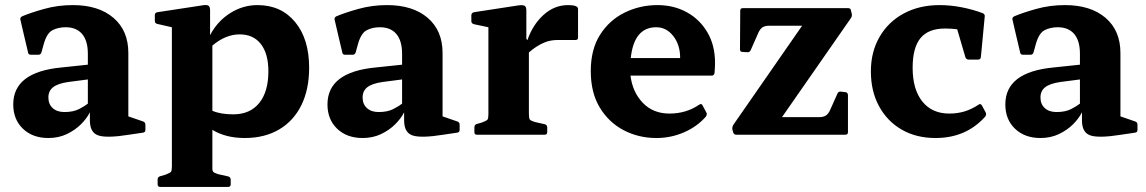

<svg xmlns="http://www.w3.org/2000/svg" viewBox="-20 -529 4501 754"><path d="M170 13Q108 13 70 -23.5Q32 -60 32 -119Q32 -246 221 -264L325 -275V-318Q325 -369 302.5 -395.5Q280 -422 238 -422Q208 -422 185.5 -410Q163 -398 151 -353L143 -324Q140 -314 131 -314H101Q91 -314 90 -324Q82 -357 74.5 -389.5Q67 -422 60 -452Q58 -460 67 -465Q100 -479 153.5 -494Q207 -509 266 -509Q367 -509 425.5 -459Q484 -409 484 -321V-72L542 -52Q551 -49 551 -39V-19Q551 -9 541 -8L487 0Q400 14 366.5 3Q333 -8 333 -56V-88Q321 -64 298 -41Q275 -18 242.5 -2.5Q210 13 170 13ZM233 -89Q268 -89 291 -101Q314 -113 325 -122V-217L248 -207Q207 -201 188.5 -186.5Q170 -172 170 -146Q170 -120 187 -104.5Q204 -89 233 -89Z M921 -394Q866 -394 814 -350V-94Q846 -80 896 -80Q962 -80 998 -124.5Q1034 -169 1034 -249Q1034 -318 1004.5 -356Q975 -394 921 -394ZM609 205Q599 205 599 195V176Q599 166 609 163L630 157Q648 150 651.5 145.5Q655 141 655 124V25V-422L598 -435Q588 -437 588 -447V-470Q588 -479 598 -481L775 -508Q791 -511 798 -507Q805 -503 805 -489V-391Q834 -446 884 -477.5Q934 -509 991 -509Q1084 -509 1139 -442.5Q1194 -376 1194 -263Q1194 -178 1163.5 -116Q1133 -54 1076 -20.5Q1019 13 941 13Q867 13 814 -19V136Q815 145 820 148Q825 151 837 155L877 164Q886 167 886 177V195Q886 205 876 205Z M1404 13Q1342 13 1304 -23.5Q1266 -60 1266 -119Q1266 -246 1455 -264L1559 -275V-318Q1559 -369 1536.5 -395.5Q1514 -422 1472 -422Q1442 -422 1419.5 -410Q1397 -398 1385 -353L1377 -324Q1374 -314 1365 -314H1335Q1325 -314 1324 -324Q1316 -357 1308.5 -389.5Q1301 -422 1294 -452Q1292 -460 1301 -465Q1334 -479 1387.5 -494Q1441 -509 1500 -509Q1601 -509 1659.5 -459Q1718 -409 1718 -321V-72L1776 -52Q1785 -49 1785 -39V-19Q1785 -9 1775 -8L1721 0Q1634 14 1600.5 3Q1567 -8 1567 -56V-88Q1555 -64 1532 -41Q1509 -18 1476.5 -2.5Q1444 13 1404 13ZM1467 -89Q1502 -89 1525 -101Q1548 -113 1559 -122V-217L1482 -207Q1441 -201 1422.5 -186.5Q1404 -172 1404 -146Q1404 -120 1421 -104.5Q1438 -89 1467 -89Z M1852 0Q1843 0 1843 -10V-29Q1843 -39 1852 -42L1873 -48Q1891 -55 1894.5 -59.5Q1898 -64 1898 -81V-422L1841 -434Q1831 -437 1831 -446V-469Q1831 -478 1841 -481L2017 -508Q2034 -510 2040.5 -506Q2047 -502 2047 -488V-377L2051 -371Q2072 -432 2114.5 -470.5Q2157 -509 2211 -509Q2250 -509 2250 -494V-381Q2250 -372 2240 -372H2171Q2143 -372 2120 -363Q2086 -349 2057 -323V-83Q2057 -65 2060.5 -60Q2064 -55 2080 -50L2120 -41Q2129 -38 2129 -28V-10Q2129 0 2119 0Z M2558 13Q2488 13 2429.5 -17.5Q2371 -48 2335.5 -106.5Q2300 -165 2300 -250Q2300 -335 2336.5 -392.5Q2373 -450 2433 -479.5Q2493 -509 2562 -509Q2626 -509 2677 -481Q2728 -453 2758 -402Q2788 -351 2788 -282Q2788 -266 2786 -242Q2784 -232 2775 -232H2456Q2464 -167 2504.5 -125Q2545 -83 2609 -83Q2675 -83 2726 -118Q2735 -124 2739 -115L2754 -87Q2758 -80 2752 -71Q2718 -32 2666.5 -9.5Q2615 13 2558 13ZM2557 -422Q2470 -422 2457 -301H2651V-302Q2651 -353 2624 -387.5Q2597 -422 2557 -422Z M3269 -162Q3273 -171 3284 -169L3301 -167Q3310 -165 3310 -155V-10Q3310 0 3300 0H2871Q2862 0 2859 -10L2856 -21Q2855 -31 2860 -39L3130 -428H3001Q2983 -428 2973.5 -421Q2964 -414 2958 -400L2928 -332Q2924 -323 2914 -324L2896 -325Q2886 -325 2886 -335L2887 -487Q2887 -497 2897 -497H3311Q3321 -497 3322 -487L3325 -475Q3327 -465 3321 -457L3051 -69H3196Q3214 -69 3223.5 -75.5Q3233 -82 3239 -95Z M3654 13Q3578 13 3521 -20Q3464 -53 3432 -112Q3400 -171 3400 -249Q3400 -325 3434 -384Q3468 -443 3529 -476Q3590 -509 3670 -509Q3712 -509 3756 -500.5Q3800 -492 3840 -477Q3849 -472 3847 -463L3832 -305Q3831 -295 3821 -295H3784Q3774 -295 3771 -305L3739 -414Q3716 -417 3691 -417Q3626 -417 3595 -379.5Q3564 -342 3564 -263Q3564 -178 3602 -130.5Q3640 -83 3708 -83Q3740 -83 3768 -91.5Q3796 -100 3823 -118Q3830 -124 3836 -115L3851 -87Q3855 -80 3849 -71Q3774 13 3654 13Z M4066 13Q4004 13 3966 -23.5Q3928 -60 3928 -119Q3928 -246 4117 -264L4221 -275V-318Q4221 -369 4198.5 -395.5Q4176 -422 4134 -422Q4104 -422 4081.5 -410Q4059 -398 4047 -353L4039 -324Q4036 -314 4027 -314H3997Q3987 -314 3986 -324Q3978 -357 3970.5 -389.5Q3963 -422 3956 -452Q3954 -460 3963 -465Q3996 -479 4049.5 -494Q4103 -509 4162 -509Q4263 -509 4321.5 -459Q4380 -409 4380 -321V-72L4438 -52Q4447 -49 4447 -39V-19Q4447 -9 4437 -8L4383 0Q4296 14 4262.5 3Q4229 -8 4229 -56V-88Q4217 -64 4194 -41Q4171 -18 4138.5 -2.5Q4106 13 4066 13ZM4129 -89Q4164 -89 4187 -101Q4210 -113 4221 -122V-217L4144 -207Q4103 -201 4084.5 -186.5Q4066 -172 4066 -146Q4066 -120 4083 -104.5Q4100 -89 4129 -89Z"/></svg>

Font: Hahmlet
Style: Bold
Weight: 700
Designer: Minjoo Ham & Mark Frömberg
Foundry: hypertype
Version: Version 1.002; ttfautohint (v1.8.3)